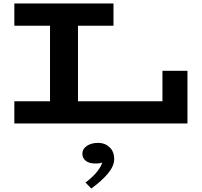

<svg xmlns="http://www.w3.org/2000/svg" viewBox="-20 -706 1154 1098"><path d="M1052 -301V0H62V-127H266V-559H62V-686H629V-559H426V-127H909V-301ZM502 372 469 338Q514 304 538 272Q562 240 564 223Q555 229 523 229Q490 229 470.5 213.5Q451 198 451 173Q451 146 476.5 128.5Q502 111 542 111Q580 111 606.5 136Q633 161 633 204Q633 243 597.5 286Q562 329 502 372Z"/></svg>

Font: BioRhyme Expanded ExtraBold
Style: Regular
Weight: 800
Width: 7
Designer: Aoife Mooney
Foundry: Aoife Mooney Type
Version: Version 1.001